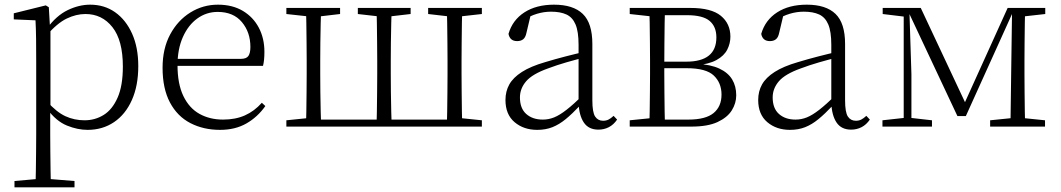

<svg xmlns="http://www.w3.org/2000/svg" viewBox="-20 -542 4541 822"><path d="M42 260V233L154 223H175L299 233V260ZM132 260Q133 229 133.5 189.5Q134 150 134.5 108.5Q135 67 135 32V-278Q135 -330 134.5 -374Q134 -418 132 -455L39 -459V-485L176 -519L189 -511L194 -425L196 -420V-80L195 -71V32Q195 66 195.5 107.5Q196 149 196.5 189Q197 229 198 260ZM355 14Q312 14 266.5 -4.5Q221 -23 182 -75H169L181 -108Q222 -62 260 -44.5Q298 -27 342 -27Q387 -27 424 -50Q461 -73 483.5 -124Q506 -175 506 -257Q506 -369 461.5 -425.5Q417 -482 346 -482Q306 -482 265.5 -462.5Q225 -443 178 -389L169 -420H181Q221 -475 269.5 -498.5Q318 -522 366 -522Q427 -522 473 -489.5Q519 -457 545.5 -398Q572 -339 572 -259Q572 -175 544.5 -113.5Q517 -52 468 -19Q419 14 355 14Z M922 14Q851 14 795 -15Q739 -44 707.5 -103.5Q676 -163 676 -252Q676 -334 708.5 -394.5Q741 -455 795 -488.5Q849 -522 913 -522Q975 -522 1019.5 -495.5Q1064 -469 1088 -423.5Q1112 -378 1112 -320Q1112 -283 1106 -260H706V-290H1011Q1035 -290 1043.5 -302.5Q1052 -315 1052 -341Q1052 -404 1015.5 -447.5Q979 -491 912 -491Q864 -491 825 -463Q786 -435 763 -383.5Q740 -332 740 -263Q740 -183 765 -131Q790 -79 834 -54.5Q878 -30 935 -30Q988 -30 1028.5 -48Q1069 -66 1101 -102L1116 -88Q1083 -41 1035 -13.5Q987 14 922 14Z M1290 0Q1291 -24 1291.5 -64.5Q1292 -105 1292.5 -148.5Q1293 -192 1293 -226V-283Q1293 -316 1292.5 -359.5Q1292 -403 1291.5 -443.5Q1291 -484 1290 -508H1355Q1354 -484 1353 -443.5Q1352 -403 1351.5 -359.5Q1351 -316 1351 -283V-226Q1351 -192 1351.5 -148.5Q1352 -105 1353 -64.5Q1354 -24 1355 0ZM1592 0Q1593 -24 1593.5 -64.5Q1594 -105 1594.5 -148.5Q1595 -192 1595 -226V-283Q1595 -316 1594.5 -359.5Q1594 -403 1593.5 -443.5Q1593 -484 1592 -508H1657Q1656 -484 1655 -443.5Q1654 -403 1653.5 -359.5Q1653 -316 1653 -283V-226Q1653 -192 1653.5 -148.5Q1654 -105 1655 -64.5Q1656 -24 1657 0ZM1893 0Q1894 -24 1894.5 -64.5Q1895 -105 1895.5 -148.5Q1896 -192 1896 -226V-283Q1896 -316 1895.5 -359.5Q1895 -403 1894.5 -443.5Q1894 -484 1893 -508H1959Q1958 -484 1957.5 -443.5Q1957 -403 1956.5 -359.5Q1956 -316 1956 -283V-226Q1956 -192 1956.5 -148.5Q1957 -105 1957.5 -64.5Q1958 -24 1959 0ZM1206 -482V-508H1436V-482L1334 -470H1316ZM1512 -482V-508H1738V-482L1635 -470H1617ZM1813 -482V-508H2043V-482L1936 -470H1917ZM1206 0V-27L1314 -38H1323V0ZM1925 0V-38H1936L2043 -27V0ZM1323 0V-30H1925V0Z M2280 14Q2222 14 2183 -19Q2144 -52 2144 -114Q2144 -151 2160.5 -180.5Q2177 -210 2214.5 -234Q2252 -258 2314 -276Q2357 -289 2401.5 -300.5Q2446 -312 2486 -321V-297Q2446 -287 2404.5 -275Q2363 -263 2326 -249Q2259 -225 2232.5 -194Q2206 -163 2206 -125Q2206 -78 2233 -54Q2260 -30 2304 -30Q2329 -30 2352.5 -39.5Q2376 -49 2405.5 -72Q2435 -95 2475 -134L2481 -89H2462Q2430 -55 2402 -32Q2374 -9 2345 2.5Q2316 14 2280 14ZM2542 13Q2500 13 2479.5 -17.5Q2459 -48 2457 -102V-106V-350Q2457 -407 2444 -437.5Q2431 -468 2405 -480Q2379 -492 2339 -492Q2309 -492 2279 -483Q2249 -474 2217 -454L2253 -482L2234 -402Q2230 -382 2220 -374Q2210 -366 2194 -366Q2163 -366 2157 -397Q2174 -456 2225 -489Q2276 -522 2352 -522Q2434 -522 2475 -482.5Q2516 -443 2516 -354V-113Q2516 -61 2528 -43Q2540 -25 2562 -25Q2575 -25 2585 -30Q2595 -35 2607 -46L2622 -30Q2607 -8 2586.5 2.5Q2566 13 2542 13Z M2676 0V-27L2785 -38L2793 -30H2927Q3001 -30 3035 -58Q3069 -86 3069 -137Q3069 -187 3036 -218.5Q3003 -250 2920 -250H2793V-278H2918Q3047 -278 3047 -382Q3047 -428 3018 -452.5Q2989 -477 2921 -477H2793L2785 -470L2676 -482V-508H2936Q3025 -508 3066 -474.5Q3107 -441 3107 -385Q3107 -356 3093.5 -329.5Q3080 -303 3047.5 -285Q3015 -267 2958 -262L2961 -269Q3022 -266 3059.5 -248.5Q3097 -231 3114.5 -202Q3132 -173 3132 -134Q3132 -100 3113 -69.5Q3094 -39 3052 -19.5Q3010 0 2940 0ZM2760 0Q2761 -24 2761.5 -64.5Q2762 -105 2762.5 -148.5Q2763 -192 2763 -226V-283Q2763 -316 2762.5 -359.5Q2762 -403 2761.5 -443.5Q2761 -484 2760 -508H2827Q2826 -484 2825.5 -443Q2825 -402 2824.5 -355Q2824 -308 2824 -267V-226Q2824 -192 2824.5 -148.5Q2825 -105 2825.5 -64.5Q2826 -24 2827 0Z M3362 14Q3304 14 3265 -19Q3226 -52 3226 -114Q3226 -151 3242.5 -180.5Q3259 -210 3296.5 -234Q3334 -258 3396 -276Q3439 -289 3483.5 -300.5Q3528 -312 3568 -321V-297Q3528 -287 3486.5 -275Q3445 -263 3408 -249Q3341 -225 3314.5 -194Q3288 -163 3288 -125Q3288 -78 3315 -54Q3342 -30 3386 -30Q3411 -30 3434.5 -39.5Q3458 -49 3487.5 -72Q3517 -95 3557 -134L3563 -89H3544Q3512 -55 3484 -32Q3456 -9 3427 2.5Q3398 14 3362 14ZM3624 13Q3582 13 3561.5 -17.5Q3541 -48 3539 -102V-106V-350Q3539 -407 3526 -437.5Q3513 -468 3487 -480Q3461 -492 3421 -492Q3391 -492 3361 -483Q3331 -474 3299 -454L3335 -482L3316 -402Q3312 -382 3302 -374Q3292 -366 3276 -366Q3245 -366 3239 -397Q3256 -456 3307 -489Q3358 -522 3434 -522Q3516 -522 3557 -482.5Q3598 -443 3598 -354V-113Q3598 -61 3610 -43Q3622 -25 3644 -25Q3657 -25 3667 -30Q3677 -35 3689 -46L3704 -30Q3689 -8 3668.5 2.5Q3648 13 3624 13Z M4079 -45 3867 -496H3863V-508H3922L4121 -84H4102L4294 -508H4325V-496H4319L4115 -45ZM4306 0 4309 -223 4313 -508H4369Q4368 -484 4367.5 -443.5Q4367 -403 4366.5 -359.5Q4366 -316 4366 -283V-226Q4366 -192 4366.5 -148.5Q4367 -105 4367.5 -64.5Q4368 -24 4369 0ZM3758 0V-27L3858 -38H3873L3970 -27V0ZM4219 0V-27L4327 -38H4347L4454 -27V0ZM3759 -482V-508H3870V-470H3858ZM3849 0V-508H3873L3882 -224V0ZM4334 -470V-508H4455V-482L4348 -470Z"/></svg>

Font: Noto Serif TC
Style: Regular
Weight: 200
Designer: Ryoko NISHIZUKA 西塚涼子 (kana & ideographs); Frank Grießhammer (Latin, Greek & Cyrillic); Wenlong ZHANG 张文龙 (bopomofo); San
Foundry: Adobe
Version: Version 2.001;hotconv 1.1.0;makeotfexe 2.6.0